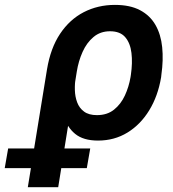

<svg xmlns="http://www.w3.org/2000/svg" viewBox="-149 -573 717 796"><path d="M-33.7 203.1 45.9 -285.6Q60.5 -373.5 100.1 -432.9Q139.6 -492.2 198.2 -522.5Q256.8 -552.7 327.6 -552.7Q390.1 -552.7 431.6 -530.8Q473.1 -508.8 495.6 -469.5Q518.1 -430.2 523.4 -377.2Q528.8 -324.2 520 -262.7L519 -252.9Q505.9 -174.8 469.7 -115.7Q433.6 -56.6 379.4 -23.4Q325.2 9.8 257.3 9.8Q196.3 9.8 162.4 -18.1Q128.4 -45.9 113.5 -95.7Q98.6 -145.5 94.7 -212.4L165 -252Q160.6 -227.1 161.4 -199.7Q162.1 -172.4 170.9 -148.7Q179.7 -125 199.5 -110.4Q219.2 -95.7 252.9 -95.7Q295.4 -95.7 323.7 -118.4Q352.1 -141.1 368.7 -177Q385.3 -212.9 392.1 -252.9L393.6 -262.7Q400.9 -312.5 396 -353.5Q391.1 -394.5 370.1 -418.9Q349.1 -443.4 307.1 -443.4Q267.1 -443.4 238.8 -419.7Q210.4 -396 193.4 -357.9Q176.3 -319.8 169.4 -276.4L92.3 203.1ZM-129.4 124 -115.2 42.5H225.1L210.9 124Z"/></svg>

Font: Inter Tight SemiBold
Style: Italic
Weight: 600
Italic angle: -9.39999°
Designer: Rasmus Andersson
Foundry: rsms
Version: Version 3.004